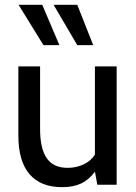

<svg xmlns="http://www.w3.org/2000/svg" viewBox="-20 -765 564 795"><path d="M463 -490V0H383L373 -54Q349 -21 316.5 -5.5Q284 10 237 10Q149 10 102.5 -43.5Q56 -97 56 -205V-490H146V-230Q146 -150 173.5 -110Q201 -70 260 -70Q295 -70 325.5 -84Q356 -98 373 -125V-490ZM160 -578 57 -745H155L226 -578ZM300 -578 202 -745H300L366 -578Z"/></svg>

Font: Cabin
Style: Regular
Weight: 400
Designer: Pablo Impallari
Foundry: Pablo Impallari. http://www.impallari.com Igino Marini. http://www.ikern.com
Version: Version 2.200